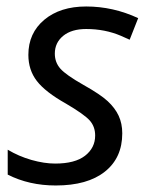

<svg xmlns="http://www.w3.org/2000/svg" viewBox="-20 -565 468 595"><path d="M358.9 -151.9Q358.9 -75.7 304.9 -33Q251 9.8 152.8 9.8Q70.3 9.8 3.9 -23.9V-101.1Q38.1 -80.6 77.6 -69.3Q117.2 -58.1 150.9 -58.1Q212.4 -58.1 243.7 -82.5Q274.9 -106.9 274.9 -145Q274.9 -172.9 257.8 -191.9Q240.7 -210.9 184.1 -244.1Q120.6 -279.8 94.2 -314Q67.9 -348.1 67.9 -395Q67.9 -462.4 117.2 -503.7Q166.5 -544.9 247.1 -544.9Q330.6 -544.9 408.2 -508.8L381.8 -441.9L354.5 -454.1Q305.2 -475.1 247.1 -475.1Q201.7 -475.1 175.8 -453.9Q149.9 -432.6 149.9 -398.9Q149.9 -371.6 167.2 -352.1Q184.6 -332.5 238.8 -301.8Q291 -272.5 313.7 -251.5Q336.4 -230.5 347.7 -206.3Q358.9 -182.1 358.9 -151.9Z"/></svg>

Font: CAA NEO Sans
Style: Italic
Weight: 400
Italic angle: -12°
Version: Version 1.10